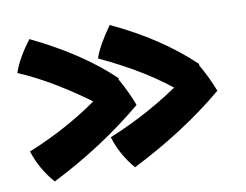

<svg xmlns="http://www.w3.org/2000/svg" viewBox="-62 -603 883 688"><g transform="rotate(-10 379.0 -259.0)"><path d="M84 -518Q264 -431 374 -325V-319Q403 -268 421 -219Q270 -93 85 0Q38 -53 16 -121Q176 -186 301 -281L298 -238Q148 -352 20 -406Q39 -460 84 -518ZM376 -518Q551 -436 667 -325V-319Q695 -271 715 -219Q571 -98 377 0Q330 -55 310 -121Q462 -183 595 -278L594 -232Q486 -327 314 -407Q327 -449 376 -518Z"/></g></svg>

Font: KN Bobohei
Style: Bold
Weight: 700
Designer: Kingnam Type Foundry
Version: Version 1.710;March 18, 2023